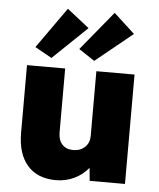

<svg xmlns="http://www.w3.org/2000/svg" viewBox="-57 -872 772 932"><g transform="rotate(5 329.0 -406.0)"><path d="M250 11Q160 11 111 -45Q62 -101 62 -204V-533H248V-223Q248 -184 267.5 -163Q287 -142 321 -142Q356 -142 378 -163Q400 -184 400 -216V-533H586V0H414L408 -63Q381 -29 339.5 -9Q298 11 250 11ZM177 -578 95 -624 236 -823 344 -738ZM385 -582 308 -633 464 -823 566 -729Z"/></g></svg>

Font: Lexend ExtraBold
Style: Regular
Weight: 800
Designer: Bonnie Shaver-Troup, Thomas Jockin
Foundry: Lexend
Version: Version 1.007; ttfautohint (v1.8.3)